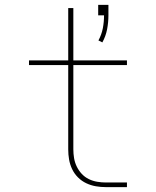

<svg xmlns="http://www.w3.org/2000/svg" viewBox="-20 -768 640 788"><path d="M400 -594 384 -602Q397 -626 402 -652Q407 -678 407 -705H383V-748H425V-705Q425 -676 419.5 -647.5Q414 -619 400 -594ZM415 0Q394 0 373.5 -3.5Q353 -7 334 -16Q315 -25 300 -40Q285 -55 276 -74Q267 -93 263.5 -113.5Q260 -134 260 -155V-501H99V-520H260V-735H281V-520H501V-501H281V-155Q281 -137 284 -119Q287 -101 295 -84.5Q303 -68 315.5 -54.5Q328 -41 344.5 -33Q361 -25 379 -22Q397 -19 415 -19H501V0Z"/></svg>

Font: Iosevka SS04 Thin Extended
Style: Regular
Weight: 100
Width: 7
Monospace: yes
Designer: Belleve Invis
Foundry: Belleve Invis
Version: Version 19.0.0; ttfautohint (v1.8.4)